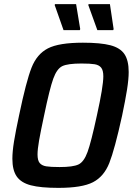

<svg xmlns="http://www.w3.org/2000/svg" viewBox="-20 -903 649 931"><path d="M40 -133Q40 -168 48 -217.5Q56 -267 73 -346Q107 -509 133 -575Q159 -641 212.5 -668.5Q266 -696 382 -696Q468 -696 515.5 -683.5Q563 -671 583.5 -640.5Q604 -610 604 -554Q604 -519 596 -468.5Q588 -418 572 -342Q536 -178 510 -112.5Q484 -47 431 -19.5Q378 8 263 8Q177 8 129.5 -4.5Q82 -17 61 -47.5Q40 -78 40 -133ZM450 -344Q481 -484 481 -533Q481 -562 470.5 -575Q460 -588 439 -591.5Q418 -595 375 -595Q309 -595 282.5 -582.5Q256 -570 238.5 -522Q221 -474 194 -344Q177 -265 169.5 -222Q162 -179 162 -154Q162 -125 172.5 -112.5Q183 -100 204 -96.5Q225 -93 269 -93Q334 -93 360.5 -105.5Q387 -118 404.5 -166Q422 -214 450 -344ZM367 -757H288L245 -879L247 -883H349L369 -762ZM529 -757H452L408 -879L410 -883H513L531 -762Z"/></svg>

Font: Saira Semi Condensed Medium
Style: Italic
Weight: 500
Width: 4
Italic angle: -12°
Designer: Hector Gatti with collaboration of the Omnibus-Type team
Foundry: Omnibus-Type
Version: Version 1.001; ttfautohint (v1.8)